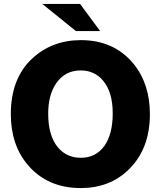

<svg xmlns="http://www.w3.org/2000/svg" viewBox="-20 -938 817 976"><path d="M391 -734Q558 -734 657 -616Q742 -513 742 -358Q742 -179 632 -74Q536 18 391 18Q221 18 121 -100Q35 -202 35 -358Q35 -537 141 -638Q243 -734 391 -734ZM390 -580Q309 -580 264 -512Q225 -454 225 -359Q225 -248 275 -188Q319 -136 391 -136Q467 -136 510 -195.5Q553 -255 553 -362Q553 -471 503 -529Q460 -580 390 -580ZM195 -918H387L489 -780H366Z"/></svg>

Font: Almarai ExtraBold
Style: Regular
Weight: 800
Designer: Boutros International 2019
Foundry: Created by Boutros International 2019
Version: Version 1.10